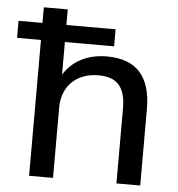

<svg xmlns="http://www.w3.org/2000/svg" viewBox="-76 -768 756 816"><g transform="rotate(5 302.0 -359.5)"><path d="M180.2 0V-299.8C180.2 -391.1 240.7 -451.2 335 -451.2C413.6 -451.2 450.7 -412.6 450.7 -319.3V0H552.2V-325.2C552.2 -465.3 490.2 -534.2 363.3 -534.2C282.7 -534.2 217.3 -501 180.2 -440.4V-579.6H390.1V-652.3H180.2V-718.8H78.1V-652.3H-23.9V-579.6H78.1V0Z"/></g></svg>

Font: Winston
Style: Regular
Weight: 400
Designer: Vernon Adams, Kim Jin-seong, David Berlow, Cristiano Sobral
Foundry: The Winston Project Authors
Version: Version 3.004